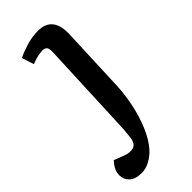

<svg xmlns="http://www.w3.org/2000/svg" viewBox="-301 -573 843 843"><g transform="rotate(-45 120.0 -152.0)"><path d="M217 -124Q215 -68 203 -10.5Q191 47 170 97Q149 147 121 179Q101 202 75 216Q49 230 24 230Q-15 230 -34.5 212Q-54 194 -54 168Q-54 149 -46 133.5Q-38 118 -24 103L23 121Q51 132 72.5 125Q94 118 98 82Q101 58 102.5 36Q104 14 105 -23L122 -418Q123 -442 117 -450.5Q111 -459 95 -459Q82 -459 65.5 -455.5Q49 -452 26 -443L8 -499Q28 -510 66 -522Q104 -534 142 -534Q236 -534 229 -418Z"/></g></svg>

Font: Literata 7pt Medium
Style: Italic
Weight: 500
Italic angle: -2°
Designer: Latin by Veronika Burian and Jose Scaglione. Greek by Irene Vlachou. Cyrillic by Vera Evstafieva
Foundry: TypeTogether
Version: Version 3.002